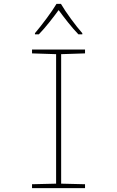

<svg xmlns="http://www.w3.org/2000/svg" viewBox="-20 -969 603 989"><path d="M160 -798V-792H180C215 -828 255 -880 282 -917C310 -879 348 -829 384 -792H404V-798C371 -835 318 -907 294 -949H271C247 -908 194 -838 160 -798ZM145 0H418V-20L295 -23V-690L418 -694V-714H145V-694L269 -690V-23L145 -20Z"/></svg>

Font: Noto Sans Mono SemiCondensed Thin
Style: Regular
Weight: 100
Width: 4
Designer: Monotype Design Team
Foundry: Monotype Imaging Inc.
Version: Version 2.014